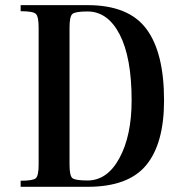

<svg xmlns="http://www.w3.org/2000/svg" viewBox="-20 -720 717 740"><path d="M59.6 0V-23.4Q107.4 -23.4 118.2 -33.2Q128.9 -43 128.9 -85.9V-613.3Q128.9 -656.2 118.2 -666.5Q107.4 -676.8 59.6 -676.8V-700.2H317.4Q475.6 -700.2 543.9 -608.9Q612.3 -517.6 612.3 -333Q612.3 -167 543.5 -83.5Q474.6 0 317.4 0ZM248 -85.9Q248 -43 258.8 -33.7Q269.5 -24.4 317.4 -24.4Q393.6 -24.4 440.4 -110.8Q487.3 -197.3 487.3 -333Q487.3 -498 441.4 -586.9Q395.5 -675.8 317.4 -675.8Q269.5 -675.8 258.8 -666Q248 -656.2 248 -613.3Z"/></svg>

Font: TriodPostnaja
Style: Medium
Weight: 500
Version: 20110805